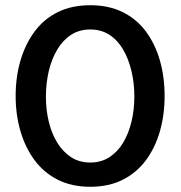

<svg xmlns="http://www.w3.org/2000/svg" viewBox="-20 -712 692 736"><path d="M326 4Q255 4 201.5 -23Q148 -50 112.5 -98Q77 -146 58.5 -209Q40 -272 40 -344Q40 -417 58.5 -480Q77 -543 112.5 -591Q148 -639 201.5 -665.5Q255 -692 326 -692Q397 -692 450.5 -665.5Q504 -639 539.5 -591Q575 -543 593 -480Q611 -417 611 -344Q611 -272 593 -209Q575 -146 539.5 -98Q504 -50 450.5 -23Q397 4 326 4ZM326 -89Q368 -89 399.5 -109.5Q431 -130 452 -165Q473 -200 484 -245.5Q495 -291 495 -342Q495 -393 484 -439.5Q473 -486 452 -522Q431 -558 399.5 -578.5Q368 -599 326 -599Q284 -599 252.5 -578.5Q221 -558 199.5 -522Q178 -486 167 -439.5Q156 -393 156 -342Q156 -291 167 -245.5Q178 -200 199.5 -165Q221 -130 252.5 -109.5Q284 -89 326 -89Z"/></svg>

Font: Kreon Medium
Style: Regular
Weight: 500
Version: Version 2.002